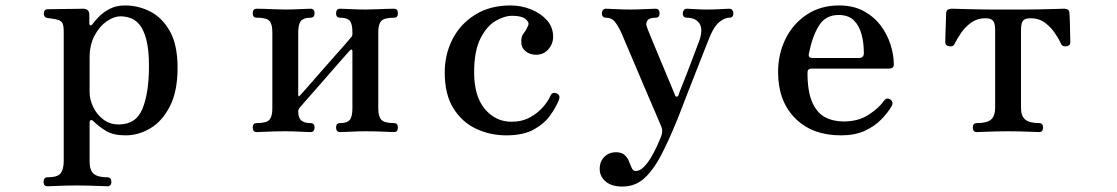

<svg xmlns="http://www.w3.org/2000/svg" viewBox="-20 -485 4101 705"><path d="M155 199Q140 199 140 183Q140 166 155 166Q191 166 202.5 151.5Q214 137 214 106V-367Q214 -393 208.5 -401.5Q203 -410 189 -413Q183 -415 171.5 -416.5Q160 -418 154 -419Q141 -421 141 -435Q141 -451 155 -451Q158 -451 176 -451.5Q194 -452 217 -452Q240 -452 259 -452.5Q278 -453 284 -453Q308 -453 308 -431V-400Q308 -393 312 -392Q316 -391 320 -397Q328 -408 343.5 -424Q359 -440 383 -452.5Q407 -465 439 -465Q488 -465 532 -442.5Q576 -420 604 -370Q632 -320 632 -236Q632 -149 603.5 -94Q575 -39 531.5 -13.5Q488 12 441 12Q396 12 369 -4.5Q342 -21 323 -40Q316 -46 312.5 -43.5Q309 -41 309 -35V109Q309 140 324 153Q339 166 374 166Q389 166 389 183Q389 199 374 199Q367 199 346.5 198Q326 197 302.5 196.5Q279 196 262 196Q245 196 222.5 196.5Q200 197 181 198Q162 199 155 199ZM416 -28Q480 -28 503.5 -86.5Q527 -145 527 -242Q527 -302 517.5 -338.5Q508 -375 493 -393.5Q478 -412 459.5 -418.5Q441 -425 423 -425Q398 -425 371.5 -406.5Q345 -388 327 -354Q309 -320 309 -273V-147Q309 -120 322 -92.5Q335 -65 359 -46.5Q383 -28 416 -28Z M923 0Q908 0 908 -17Q908 -33 923 -33Q959 -33 969.5 -45.5Q980 -58 980 -86V-367Q980 -396 969.5 -408Q959 -420 923 -420Q908 -420 908 -436Q908 -453 923 -453Q930 -453 948.5 -452.5Q967 -452 989 -451Q1011 -450 1028 -450Q1053 -450 1081.5 -451.5Q1110 -453 1120 -453Q1135 -453 1135 -436Q1135 -420 1120 -420Q1095 -420 1085 -408Q1075 -396 1075 -365V-138Q1075 -126 1083 -136Q1086 -139 1104.5 -160Q1123 -181 1149 -211Q1175 -241 1201.5 -270.5Q1228 -300 1247 -322Q1266 -344 1270 -349Q1274 -353 1274 -359V-366Q1274 -397 1264.5 -408.5Q1255 -420 1229 -420Q1214 -420 1214 -436Q1214 -453 1229 -453Q1240 -453 1268.5 -451.5Q1297 -450 1322 -450Q1339 -450 1360.5 -451Q1382 -452 1401 -452.5Q1420 -453 1427 -453Q1441 -453 1441 -436Q1441 -420 1427 -420Q1391 -420 1380 -408Q1369 -396 1369 -367V-86Q1369 -58 1380 -45.5Q1391 -33 1427 -33Q1441 -33 1441 -17Q1441 0 1427 0Q1420 0 1401 -1Q1382 -2 1360.5 -2.5Q1339 -3 1322 -3Q1297 -3 1268.5 -1.5Q1240 0 1229 0Q1214 0 1214 -17Q1214 -33 1229 -33Q1255 -33 1264.5 -45Q1274 -57 1274 -88V-297Q1274 -302 1271 -303Q1268 -304 1265 -300Q1261 -296 1242 -274.5Q1223 -253 1197.5 -223.5Q1172 -194 1146 -164.5Q1120 -135 1101.5 -114Q1083 -93 1080 -89Q1075 -83 1075 -77Q1075 -52 1086.5 -42.5Q1098 -33 1120 -33Q1135 -33 1135 -17Q1135 0 1120 0Q1110 0 1081.5 -1.5Q1053 -3 1028 -3Q1011 -3 989 -2.5Q967 -2 948.5 -1Q930 0 923 0Z M1839 12Q1780 12 1728.5 -12Q1677 -36 1645 -87Q1613 -138 1613 -219Q1613 -286 1642 -342Q1671 -398 1725.5 -431.5Q1780 -465 1854 -465Q1894 -465 1930 -450.5Q1966 -436 1988.5 -410.5Q2011 -385 2011 -350Q2011 -324 1993.5 -304Q1976 -284 1949 -284Q1924 -284 1908.5 -298Q1893 -312 1894 -334Q1894 -352 1903 -363Q1912 -374 1919 -391Q1925 -402 1910.5 -414.5Q1896 -427 1861 -427Q1832 -427 1799.5 -408Q1767 -389 1744 -343.5Q1721 -298 1721 -219Q1721 -131 1760.5 -84.5Q1800 -38 1858 -38Q1897 -38 1926 -54Q1955 -70 1974 -92Q1993 -114 2001 -133Q2008 -149 2024 -142Q2038 -136 2033 -120Q2023 -94 2001.5 -63Q1980 -32 1941 -10Q1902 12 1839 12Z M2265 200Q2226 200 2204 181.5Q2182 163 2182 135Q2182 108 2199 91Q2216 74 2242 74Q2263 74 2274 84.5Q2285 95 2290 108.5Q2295 122 2300 132.5Q2305 143 2314 143Q2329 143 2344 128Q2359 113 2371.5 91.5Q2384 70 2393 50Q2402 30 2406 20Q2412 5 2411.5 -5.5Q2411 -16 2404 -30Q2401 -37 2390.5 -62Q2380 -87 2364.5 -122.5Q2349 -158 2332.5 -197.5Q2316 -237 2300.5 -273Q2285 -309 2274.5 -334Q2264 -359 2261 -366Q2248 -393 2236.5 -406.5Q2225 -420 2205 -420Q2190 -420 2190 -437Q2190 -443 2194 -448Q2198 -453 2205 -453Q2216 -453 2241.5 -451.5Q2267 -450 2292 -450Q2317 -450 2347.5 -451.5Q2378 -453 2388 -453Q2395 -453 2398.5 -448Q2402 -443 2402 -437Q2402 -420 2388 -420Q2365 -420 2357.5 -410Q2350 -400 2355 -387Q2357 -380 2368 -353.5Q2379 -327 2393.5 -292Q2408 -257 2422.5 -222.5Q2437 -188 2447 -164Q2457 -140 2458 -137Q2460 -130 2464.5 -130Q2469 -130 2471 -135Q2473 -142 2481 -162Q2489 -182 2499.5 -208.5Q2510 -235 2520 -262Q2530 -289 2538 -310Q2546 -331 2549 -339Q2562 -380 2547.5 -400Q2533 -420 2502 -420Q2487 -420 2487 -437Q2487 -443 2491 -448Q2495 -453 2502 -453Q2512 -453 2532 -451.5Q2552 -450 2577 -450Q2602 -450 2624.5 -451.5Q2647 -453 2658 -453Q2665 -453 2669 -448Q2673 -443 2673 -437Q2673 -420 2658 -420Q2639 -420 2618.5 -401.5Q2598 -383 2581 -337Q2578 -330 2566.5 -300.5Q2555 -271 2539 -230.5Q2523 -190 2507 -149Q2491 -108 2479 -76.5Q2467 -45 2462 -34Q2435 32 2407.5 85Q2380 138 2346.5 169Q2313 200 2265 200Z M3068 12Q2962 12 2899.5 -51Q2837 -114 2837 -220Q2837 -287 2864.5 -342.5Q2892 -398 2942.5 -431.5Q2993 -465 3061 -465Q3113 -465 3151 -444.5Q3189 -424 3213.5 -391.5Q3238 -359 3250 -321Q3262 -283 3262 -248Q3262 -233 3243 -233H2959Q2945 -233 2945 -218Q2945 -150 2962 -110.5Q2979 -71 3009 -55Q3039 -39 3078 -39Q3131 -39 3168.5 -63Q3206 -87 3226 -115Q3236 -129 3250 -119Q3262 -110 3254 -95Q3240 -71 3215.5 -46Q3191 -21 3155 -4.5Q3119 12 3068 12ZM2964 -272H3133Q3152 -272 3152 -290Q3152 -327 3143.5 -359Q3135 -391 3115 -410.5Q3095 -430 3059 -430Q3011 -430 2986.5 -390Q2962 -350 2950 -287Q2947 -272 2964 -272Z M3567 0Q3552 0 3552 -17Q3552 -33 3567 -33Q3605 -33 3619.5 -46.5Q3634 -60 3634 -88V-376Q3634 -399 3626.5 -408.5Q3619 -418 3598 -418Q3569 -418 3547 -402.5Q3525 -387 3510 -365.5Q3495 -344 3485 -324Q3481 -313 3466 -315Q3451 -317 3451 -329Q3451 -334 3451.5 -356Q3452 -378 3453 -401.5Q3454 -425 3454 -434Q3454 -445 3459.5 -449Q3465 -453 3476 -453Q3478 -453 3494.5 -452.5Q3511 -452 3534 -451.5Q3557 -451 3579 -450.5Q3601 -450 3613 -450H3750Q3766 -450 3788 -450.5Q3810 -451 3831.5 -451.5Q3853 -452 3868.5 -452.5Q3884 -453 3886 -453Q3897 -453 3902 -449Q3907 -445 3907 -434Q3908 -425 3908.5 -401.5Q3909 -378 3909.5 -356Q3910 -334 3910 -329Q3910 -317 3895.5 -315Q3881 -313 3876 -324Q3867 -344 3852 -365.5Q3837 -387 3815.5 -402.5Q3794 -418 3764 -418Q3743 -418 3736 -408.5Q3729 -399 3729 -376V-88Q3729 -60 3744 -46.5Q3759 -33 3796 -33Q3810 -33 3810 -17Q3810 0 3796 0Q3789 0 3767.5 -1Q3746 -2 3722.5 -2.5Q3699 -3 3682 -3Q3665 -3 3640.5 -2.5Q3616 -2 3595 -1Q3574 0 3567 0Z"/></svg>

Font: Zen Old Mincho SemiBold
Style: Regular
Weight: 600
Version: Version 1.500